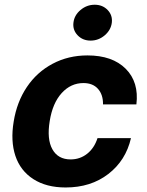

<svg xmlns="http://www.w3.org/2000/svg" viewBox="-20 -789 627 819"><path d="M259.9 10.7Q177.6 10.7 122.2 -25Q66.8 -60.7 45.6 -124.3Q24.5 -187.9 38.4 -270.6Q51.8 -354 94.6 -417.8Q137.4 -481.5 204.4 -517Q271.3 -552.6 353 -552.6Q459.5 -552.6 516.3 -495.6Q573.2 -438.6 561.8 -343.8H419.4Q420.1 -384.9 398.1 -409.8Q376.1 -434.7 335.9 -434.7Q282 -434.7 243.1 -391.9Q204.2 -349.1 192.1 -272.7Q179.3 -195.3 203.5 -152.2Q227.6 -109 281.2 -109Q321 -109 351.6 -133Q382.1 -157 396 -199.9H538.7Q516.7 -104.4 442.1 -46.9Q367.5 10.7 259.9 10.7ZM293.3 -692.5Q296.9 -724.1 323.5 -746.4Q350.1 -768.8 383.9 -768.8Q417.6 -768.8 439.1 -746.4Q460.6 -724.1 457 -692.5Q453.1 -660.9 426.7 -638.3Q400.2 -615.8 366.5 -615.8Q332.7 -615.8 311.1 -638.5Q289.4 -661.2 293.3 -692.5Z"/></svg>

Font: Karasuma Gothic
Style: Bold Italic
Weight: 700
Italic angle: 9.39998°
Designer: Rasmus Andersson / Ryoko Nishizuka
Foundry: Genbu
Version: Version 1.00